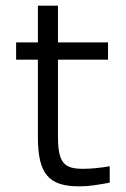

<svg xmlns="http://www.w3.org/2000/svg" viewBox="-20 -650 445 679"><path d="M274 -53C207 -53 185 -73 185 -168V-439H362V-500H185V-630H114V-500H37V-439H114V-165C114 -34 153 9 260 9C296 9 323 4 368 -4V-62C332 -56 302 -53 274 -53Z"/></svg>

Font: LT Wave Text Light
Style: Regular
Weight: 300
Designer: Daniel Lyons
Version: Version 2.5 (Glyphs App)